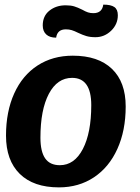

<svg xmlns="http://www.w3.org/2000/svg" viewBox="-20 -801 608 831"><path d="M6 -214Q6 -318 41.5 -396.5Q77 -475 142.5 -517.5Q208 -560 295 -560Q405 -560 464.5 -503Q524 -446 524 -340Q524 -236 488 -156.5Q452 -77 386.5 -33.5Q321 10 235 10Q125 10 65.5 -48.5Q6 -107 6 -214ZM375 -346Q375 -464 292 -464Q228 -464 191.5 -395Q155 -326 155 -205Q155 -145 175.5 -115.5Q196 -86 239 -86Q302 -86 338.5 -156Q375 -226 375 -346ZM165 -691Q165 -732 194 -755Q223 -778 264 -778Q286 -778 301 -773.5Q316 -769 336 -759Q350 -751 360.5 -747.5Q371 -744 384 -744Q422 -744 427 -781Q460 -781 475 -770.5Q490 -760 490 -735Q490 -696 461 -668Q432 -640 393 -640Q370 -640 353.5 -645Q337 -650 318 -659Q302 -667 290.5 -670.5Q279 -674 265 -674Q228 -674 223 -638Q195 -638 180 -652Q165 -666 165 -691Z"/></svg>

Font: Krub
Style: Bold Italic
Weight: 700
Italic angle: -8°
Designer: Ekaluck Peanpanawate
Foundry: Cadson Demak Co.,Ltd.
Version: Version 1.000; ttfautohint (v1.6)